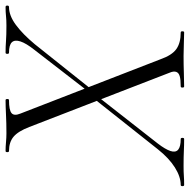

<svg xmlns="http://www.w3.org/2000/svg" viewBox="-28 -648 665 672"><g transform="rotate(-90 304.0 -312.5)"><path d="M337 0Q333 0 333 -6Q333 -12 337 -12Q361 -12 373 -15.5Q385 -19 388 -28Q391 -37 385 -51L195 -542Q180 -581 161 -597Q142 -613 111 -613Q107 -613 107 -619Q107 -625 111 -625Q126 -625 142 -623.5Q158 -622 173 -622Q209 -622 238 -623.5Q267 -625 289 -625Q293 -625 293 -619Q293 -613 289 -613Q254 -613 243.5 -604Q233 -595 242 -573L432 -83Q446 -43 467.5 -27.5Q489 -12 526 -12Q530 -12 530 -6Q530 0 526 0Q509 0 488 -1Q467 -2 444 -2Q411 -2 384.5 -1Q358 0 337 0ZM-8 0Q-12 0 -12 -6Q-12 -12 -8 -12Q21 -12 53.5 -32.5Q86 -53 117 -92L289 -309L299 -299L137 -92Q117 -66 111 -48Q105 -30 115.5 -21Q126 -12 153 -12Q157 -12 157 -6Q157 0 153 0Q131 0 111 -1Q91 -2 58 -2Q37 -2 24.5 -1Q12 0 -8 0ZM320 -316 311 -325 465 -524Q488 -553 494.5 -573Q501 -593 491.5 -603Q482 -613 455 -613Q451 -613 451 -619Q451 -625 455 -625Q477 -625 496.5 -623.5Q516 -622 550 -622Q570 -622 583.5 -623.5Q597 -625 615 -625Q620 -625 620 -619Q620 -613 615 -613Q585 -613 552.5 -589Q520 -565 485 -523Z"/></g></svg>

Font: Cormorant Infant Light
Style: Italic
Weight: 300
Italic angle: -10°
Designer: Christian Thalmann (Catharsis Fonts)
Foundry: Catharsis Fonts
Version: Version 4.001